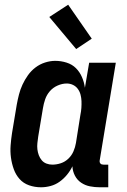

<svg xmlns="http://www.w3.org/2000/svg" viewBox="-20 -786 540 814"><path d="M439 8H403Q382 8 361.5 4Q341 0 324 -11.5Q307 -23 297.5 -41.5Q288 -60 287 -81Q278 -62 264 -45Q250 -28 232.5 -15.5Q215 -3 194.5 2.5Q174 8 154 8Q127 8 103 -0.5Q79 -9 63 -27Q47 -45 38.5 -68.5Q30 -92 26.5 -117.5Q23 -143 25 -169.5Q27 -196 31 -222L51 -342Q55 -364 60.5 -385.5Q66 -407 75.5 -427.5Q85 -448 98.5 -467Q112 -486 130.5 -500Q149 -514 171 -521Q193 -528 214 -528Q239 -528 262.5 -520.5Q286 -513 302 -497Q318 -481 327.5 -459Q337 -437 340 -414L358 -520H471L403 -108Q402 -104 402.5 -100Q403 -96 405.5 -93Q408 -90 411.5 -89Q415 -88 419 -88H439ZM202 -88Q220 -88 238 -94Q256 -100 270 -113.5Q284 -127 291.5 -144.5Q299 -162 302 -180L321 -300Q324 -314 325 -328.5Q326 -343 325.5 -357Q325 -371 321.5 -384.5Q318 -398 310 -409Q302 -420 289.5 -426Q277 -432 263 -432Q244 -432 224.5 -423.5Q205 -415 191.5 -399.5Q178 -384 171.5 -365Q165 -346 162 -327L142 -207Q140 -193 138.5 -179.5Q137 -166 138.5 -153Q140 -140 144.5 -128Q149 -116 157 -106.5Q165 -97 177 -92.5Q189 -88 202 -88ZM303 -578 189 -714 269 -766 369 -622Z"/></svg>

Font: Iosevka
Style: Bold Italic
Weight: 700
Italic angle: -9°
Monospace: yes
Designer: Belleve Invis
Foundry: Belleve Invis
Version: Version 32.5.0; ttfautohint (v1.8.4)